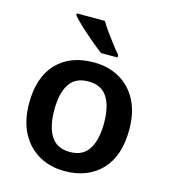

<svg xmlns="http://www.w3.org/2000/svg" viewBox="-114 -857 846 958"><g transform="rotate(15 308.5 -378.0)"><path d="M567 -272Q567 -137 497 -63.5Q427 10 307 10Q233 10 175 -23Q117 -56 83.5 -119Q50 -182 50 -272Q50 -407 119.5 -479.5Q189 -552 310 -552Q385 -552 443 -519.5Q501 -487 534 -424.5Q567 -362 567 -272ZM180 -272Q180 -186 210.5 -137.5Q241 -89 309 -89Q376 -89 406.5 -137.5Q437 -186 437 -272Q437 -358 406.5 -405.5Q376 -453 308 -453Q241 -453 210.5 -405.5Q180 -358 180 -272ZM309 -766Q322 -744 341.5 -716.5Q361 -689 381 -663Q401 -637 417 -619V-606H332Q308 -624 274.5 -652Q241 -680 210.5 -708.5Q180 -737 164 -756V-766Z"/></g></svg>

Font: Noto Sans Meetei Mayek SemiBold
Style: Regular
Weight: 600
Designer: Monotype Design Team and Neelakash Kshetrimayum
Foundry: Monotype Imaging Inc.
Version: Version 2.002; ttfautohint (v1.8.4.7-5d5b)